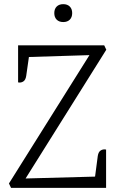

<svg xmlns="http://www.w3.org/2000/svg" viewBox="-20 -903 558 923"><path d="M490 0H33Q31 -3 23 -21L410 -638L119 -629L106 -538Q103 -518 91.5 -511Q80 -504 67 -507V-685H481Q485 -678 491 -664L103 -45L437 -54L450 -153Q453 -173 464.5 -180Q476 -187 490 -184ZM315.5 -808.5Q304 -797 284 -797Q264 -797 252.5 -808.5Q241 -820 241 -840Q241 -860 252.5 -871.5Q264 -883 284 -883Q304 -883 315.5 -871.5Q327 -860 327 -840Q327 -820 315.5 -808.5Z"/></svg>

Font: Karma Light
Style: Regular
Weight: 300
Designer: Joana Correia
Foundry: Indian Type Foundry
Version: Version 1.202;PS 1.0;hotconv 1.0.78;makeotf.lib2.5.61930; tt